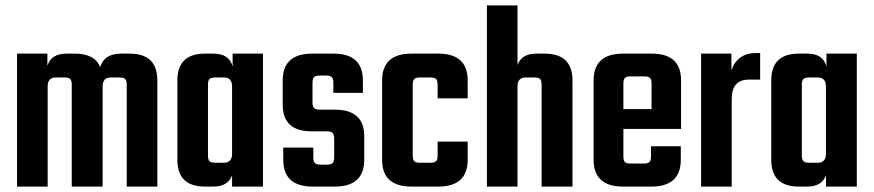

<svg xmlns="http://www.w3.org/2000/svg" viewBox="-20 -689 3226 709"><path d="M428 -491H459Q561 -491 561 -392V0H448V-376Q448 -392 442 -397.5Q436 -403 420 -403H390Q359 -403 359 -370V0H245V-376Q245 -392 239 -397.5Q233 -403 217 -403H187Q156 -403 156 -370V0H43V-491H155V-446Q169 -491 226 -491H256Q330 -491 350 -441Q364 -491 428 -491Z M839 -491H951V0H837V-42Q822 0 768 0H737Q635 0 635 -99V-392Q635 -491 737 -491H768Q827 -491 839 -443ZM776 -88H806Q837 -88 837 -121V-370Q837 -403 806 -403H776Q760 -403 754 -397.5Q748 -392 748 -376V-115Q748 -99 754 -93.5Q760 -88 776 -88Z M1214 -108V-177Q1214 -193 1208 -198.5Q1202 -204 1185 -204H1131Q1024 -204 1024 -302V-392Q1024 -491 1133 -491H1212Q1320 -491 1320 -392V-346H1211V-383Q1211 -399 1205 -404.5Q1199 -410 1183 -410H1163Q1146 -410 1140 -404.5Q1134 -399 1134 -383V-311Q1134 -295 1140 -289.5Q1146 -284 1163 -284H1217Q1325 -284 1325 -186V-99Q1325 0 1216 0H1135Q1026 0 1026 -99V-144H1137V-108Q1137 -92 1143 -86.5Q1149 -81 1165 -81H1185Q1202 -81 1208 -86.5Q1214 -92 1214 -108Z M1707 -326H1596V-376Q1596 -392 1590 -397.5Q1584 -403 1568 -403H1532Q1516 -403 1510 -397.5Q1504 -392 1504 -376V-115Q1504 -99 1510 -93.5Q1516 -88 1532 -88H1568Q1584 -88 1590 -93.5Q1596 -99 1596 -115V-166H1707V-99Q1707 0 1598 0H1500Q1391 0 1391 -99V-392Q1391 -491 1500 -491H1598Q1707 -491 1707 -392Z M1961 -491H1991Q2094 -491 2094 -392V0H1980V-376Q1980 -392 1974 -397.5Q1968 -403 1952 -403H1922Q1891 -403 1891 -370V0H1778V-669H1891V-449Q1906 -491 1961 -491Z M2281 -491H2387Q2495 -491 2495 -392V-213H2282V-112Q2282 -96 2287.5 -90.5Q2293 -85 2310 -85H2356Q2372 -85 2378 -90.5Q2384 -96 2384 -112V-149H2494V-99Q2494 0 2385 0H2281Q2172 0 2172 -99V-392Q2172 -491 2281 -491ZM2282 -286H2386V-380Q2386 -396 2380 -401.5Q2374 -407 2358 -407H2310Q2294 -407 2288 -401.5Q2282 -396 2282 -380Z M2769 -493H2787V-395H2745Q2682 -395 2682 -323V0H2569V-491H2681V-428Q2689 -457 2712 -475Q2735 -493 2769 -493Z M3032 -491H3144V0H3030V-42Q3015 0 2961 0H2930Q2828 0 2828 -99V-392Q2828 -491 2930 -491H2961Q3020 -491 3032 -443ZM2969 -88H2999Q3030 -88 3030 -121V-370Q3030 -403 2999 -403H2969Q2953 -403 2947 -397.5Q2941 -392 2941 -376V-115Q2941 -99 2947 -93.5Q2953 -88 2969 -88Z"/></svg>

Font: Teko Medium
Style: Regular
Weight: 500
Designer: Manushi Parikh, Jonny Pinhorn
Foundry: Indian Type Foundry
Version: Version 1.106;PS 1.0;hotconv 1.0.78;makeotf.lib2.5.61930; tt